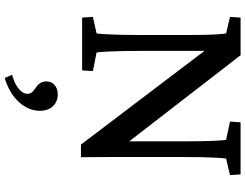

<svg xmlns="http://www.w3.org/2000/svg" viewBox="-136 -594 1067 836"><g transform="rotate(90 398.0 -176.5)"><path d="M596 -428V-205L221 -690H57L54 -644L126 -627C129 -613 133 -565 133 -463V-268C133 -129 128 -72 126 -63L54 -47L57 0H287L290 -47L209 -63C207 -73 202 -128 202 -268V-533L610 5H665C665 -50 664 -102 664 -154V-428C664 -563 669 -620 671 -627L743 -644L740 -690H513L510 -644L589 -627C592 -620 596 -563 596 -428ZM306 305 320 337C409 311 463 249 463 184C463 135 433 106 391 106C359 106 335 126 335 154C335 207 389 200 389 238C389 263 361 290 306 305Z"/></g></svg>

Font: TPK Tissa Web Medium
Style: Regular
Weight: 500
Designer: Jacques Le Bailly, Suppakit Chalermlarp | Katatrad Co.,Ltd.
Foundry: Jacques Le Bailly, Cadson Demak Co.,Ltd.
Version: Version 5.000;Glyphs 3.1.2 (3151)